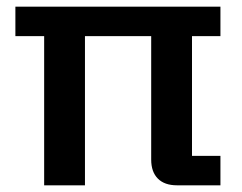

<svg xmlns="http://www.w3.org/2000/svg" viewBox="-20 -554 722 574"><path d="M432 -77V-446H234V0H112V-446H26V-534H639V-446H554V-88H639V0H509Q472 0 452 -20Q432 -40 432 -77Z"/></svg>

Font: Mozilla Text BETA SemiBold
Style: Regular
Weight: 600
Designer: Studio DRAMA
Foundry: Studio DRAMA
Version: Version 0.100